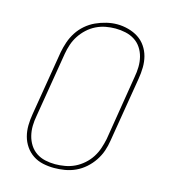

<svg xmlns="http://www.w3.org/2000/svg" viewBox="-112 -835 824 933"><g transform="rotate(15 300.0 -369.0)"><path d="M246 8Q217 8 189.5 2Q162 -4 139.5 -19Q117 -34 101.5 -56.5Q86 -79 79 -105.5Q72 -132 72.5 -160.5Q73 -189 78 -218L132 -544Q137 -570 146 -596.5Q155 -623 170.5 -647Q186 -671 208 -690Q230 -709 256 -721Q282 -733 309.5 -739.5Q337 -746 363 -746Q391 -746 419 -738.5Q447 -731 469.5 -716.5Q492 -702 507.5 -679.5Q523 -657 530 -630.5Q537 -604 536.5 -575Q536 -546 531 -517L477 -191Q473 -164 464 -138Q455 -112 439 -88Q423 -64 401 -44.5Q379 -25 353 -13Q327 -1 299.5 3.5Q272 8 246 8ZM246 -11Q270 -11 295.5 -15.5Q321 -20 344 -31Q367 -42 387.5 -60Q408 -78 422 -100Q436 -122 444 -146Q452 -170 457 -194L510 -520Q515 -546 515.5 -572Q516 -598 510 -622Q504 -646 490.5 -666.5Q477 -687 456.5 -700Q436 -713 411 -718.5Q386 -724 360 -724Q336 -724 311.5 -719.5Q287 -715 263.5 -703.5Q240 -692 220.5 -674Q201 -656 187 -634.5Q173 -613 165 -589Q157 -565 153 -541L99 -215Q94 -189 93.5 -163.5Q93 -138 99 -114Q105 -90 118 -69.5Q131 -49 151 -35.5Q171 -22 195.5 -16.5Q220 -11 246 -11Z"/></g></svg>

Font: Iosevka Etoile Thin Oblique
Style: Regular
Weight: 100
Italic angle: -9°
Designer: Belleve Invis
Foundry: Belleve Invis
Version: Version 15.5.2; ttfautohint (v1.8.4)